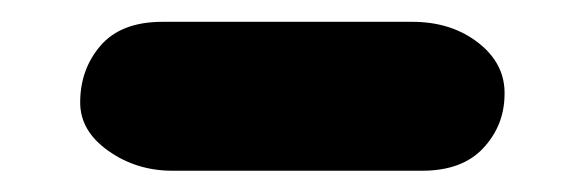

<svg xmlns="http://www.w3.org/2000/svg" viewBox="-20 -393 529 176"><path d="M53.5 -299Q53.5 -329.5 72.2 -351.2Q91 -373 129 -373H358Q394 -373 418.8 -353.5Q443.5 -334 442.5 -305.5Q442 -277.5 422.8 -257Q403.5 -236.5 367 -236.5H138Q105 -236.5 79.2 -254.8Q53.5 -273 53.5 -299Z"/></svg>

Font: Edu NSW ACT Cursive
Style: Regular
Weight: 400
Designer: Tina and Corey Anderson, Eben Sorkin, Mirko Velimirovic
Foundry: Sorkin Type Co.
Version: Version 2.000